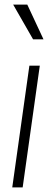

<svg xmlns="http://www.w3.org/2000/svg" viewBox="-20 -810 225 830"><path d="M33 0H78L152 -526H107ZM37 -790 123 -640H168L98 -790Z"/></svg>

Font: Mluvka ExtraLight
Style: Italic
Weight: 200
Italic angle: -8°
Designer: Modified by Jiří Krblich, Original typeface by Gumpita Rahayu
Foundry: Gumpita Rahayu & Jiří Krblich
Version: Version 2.000;Glyphs 3.1.1 (3134)